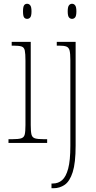

<svg xmlns="http://www.w3.org/2000/svg" viewBox="-20 -758 510 1018"><path d="M124 -658Q113 -658 107.5 -666Q102 -674 102 -698Q102 -721 107.5 -729.5Q113 -738 124 -738Q134 -738 140.5 -729.5Q147 -721 147 -698Q147 -674 140.5 -666Q134 -658 124 -658ZM25 0V-20H45Q77 -20 92 -24.5Q107 -29 111 -44.5Q115 -60 115 -95V-437Q115 -473 111.5 -490Q108 -507 94.5 -511.5Q81 -516 51 -516H42V-536H143V-95Q143 -60 147 -44.5Q151 -29 165.5 -24.5Q180 -20 212 -20H230V0ZM362 -658Q352 -658 345.5 -666Q339 -674 339 -698Q339 -721 345.5 -729.5Q352 -738 362 -738Q372 -738 378.5 -729.5Q385 -721 385 -698Q385 -674 378.5 -666Q372 -658 362 -658ZM253 240V215H260Q289 215 309.5 197Q330 179 341.5 136Q353 93 353 16V-439Q353 -474 349 -490Q345 -506 332.5 -511Q320 -516 294 -516H281V-536H381V15Q381 106 365.5 154.5Q350 203 323.5 221.5Q297 240 264 240Z"/></svg>

Font: Noto Serif Thai Condensed Thin
Style: Regular
Weight: 100
Width: 3
Designer: Monotype Design Team
Foundry: Monotype Imaging Inc.
Version: Version 2.001; ttfautohint (v1.8.4.7-5d5b)